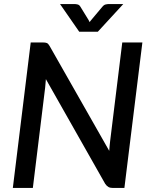

<svg xmlns="http://www.w3.org/2000/svg" viewBox="-20 -930 754 950"><path d="M190.5 -720Q205.5 -720 212.2 -717Q219 -714 226 -701.5L520.5 -183.5Q521.5 -196.5 522.5 -209Q523.5 -221.5 525 -232.5L585 -720H684.5L595.5 0H538.5Q525 0 516.5 -4.8Q508 -9.5 500.5 -20.5L207 -538.5Q206 -527 205.2 -516.8Q204.5 -506.5 203.5 -497.5L142.5 0H43.5L132 -720ZM464 -773H372L277 -910H349Q355 -910 363.8 -908Q372.5 -906 378 -896.5L418.5 -830.5L423.5 -820.5Q425.5 -823 427 -825.5Q428.5 -828 431 -830.5L486 -896Q494 -906 503 -908Q512 -910 518.5 -910H590Z"/></svg>

Font: Lato Semibold
Style: Italic
Weight: 600
Italic angle: -7°
Designer: Lukasz Dziedzic
Foundry: tyPoland Lukasz Dziedzic
Version: Version 2.006; 2014-01-15